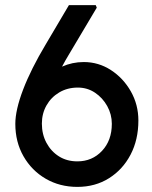

<svg xmlns="http://www.w3.org/2000/svg" viewBox="-20 -732 597 752"><path d="M283 0Q214 0 159 -32Q104 -64 72 -120Q40 -176 40 -247Q40 -301 70.5 -381Q101 -461 159 -558L250 -712H355L359 -702L249 -517Q235 -494 223 -471Q263 -489 308 -489Q366 -489 414.5 -457.5Q463 -426 492.5 -374Q522 -322 522 -260Q522 -185 491.5 -126.5Q461 -68 407 -34Q353 0 283 0ZM283 -100Q341 -100 379.5 -141Q418 -182 418 -247Q418 -284 400 -316.5Q382 -349 352 -369Q322 -389 285 -389Q244 -389 212 -370Q180 -351 162 -319Q144 -287 144 -248Q144 -206 162 -172.5Q180 -139 211 -119.5Q242 -100 283 -100Z"/></svg>

Font: Readex Pro
Style: Regular
Weight: 400
Designer: Bonnie Shaver-Troup, Thomas Jockin
Foundry: Lexend
Version: Version 1.204; ttfautohint (v1.8.4.7-5d5b)